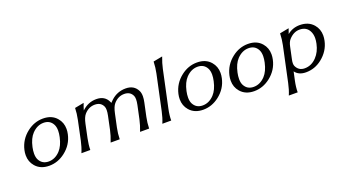

<svg xmlns="http://www.w3.org/2000/svg" viewBox="-71 -1426 4071 2294"><g transform="rotate(-20 1964.5 -278.5)"><path d="M322.3 9.8Q210.9 9.8 148.9 -62.5Q98.1 -121.6 98.1 -203.1Q98.1 -236.3 105.5 -268.6Q133.8 -394.5 236.8 -474.6Q329.6 -546.9 440.4 -546.9Q552.2 -546.9 613.8 -474.6Q664.6 -415.5 664.6 -334Q664.6 -301.8 657.2 -268.6Q630.4 -143.6 525.9 -62.5Q432.6 9.8 322.3 9.8ZM333 -40.5Q414.6 -40.5 479 -108.9Q531.2 -165 553.7 -268.6Q563.5 -313 563.5 -349.1Q563.5 -396.5 546.9 -428.2Q511.2 -496.6 429.7 -496.6Q348.6 -496.6 283.2 -428.2Q230.5 -373 208 -268.6Q198.7 -225.6 198.7 -187.5Q198.7 -140.1 215.3 -108.9Q252 -40.5 333 -40.5Z M732.4 0Q760.7 -67.9 776.9 -144L828.6 -389.2Q844.7 -465.3 846.2 -534.2L962.9 -556.6Q945.8 -512.2 933.6 -470.2Q1014.6 -546.9 1118.2 -546.9Q1226.6 -546.9 1267.6 -458Q1271 -450.7 1273.9 -442.9Q1290 -460 1304.7 -473.6Q1384.3 -546.9 1492.2 -546.9Q1598.6 -546.9 1641.1 -460Q1655.3 -431.6 1655.3 -389.2Q1655.3 -355 1646 -312.5L1609.9 -143.1Q1594.7 -72.3 1593.3 0H1478Q1506.3 -70.8 1522 -143.6L1558.1 -313Q1566.4 -353 1566.4 -381.8Q1566.4 -408.2 1559.6 -424.8Q1531.7 -490.7 1453.1 -490.7Q1375 -490.7 1317.9 -424.8Q1288.6 -391.1 1272 -313L1235.8 -143.6Q1220.7 -72.8 1219.2 0H1104Q1134.8 -78.6 1148.4 -144L1184.1 -313.5Q1192.4 -353.5 1192.4 -382.3Q1192.4 -408.7 1185.5 -425.3Q1157.7 -490.7 1079.1 -490.7Q1000.5 -490.7 943.8 -425.3Q914.1 -390.6 897.9 -313.5L862.3 -144Q846.2 -67.4 845.2 0Z M1761.2 0Q1789.1 -65.9 1805.2 -143.6L1900.4 -589.8Q1915 -659.2 1917.5 -734.4L2034.2 -756.8Q2004.9 -680.7 1991.2 -614.7L1890.6 -143.6Q1874 -66.4 1874 0Z M2280.3 9.8Q2168.9 9.8 2106.9 -62.5Q2056.2 -121.6 2056.2 -203.1Q2056.2 -236.3 2063.5 -268.6Q2091.8 -394.5 2194.8 -474.6Q2287.6 -546.9 2398.4 -546.9Q2510.3 -546.9 2571.8 -474.6Q2622.6 -415.5 2622.6 -334Q2622.6 -301.8 2615.2 -268.6Q2588.4 -143.6 2483.9 -62.5Q2390.6 9.8 2280.3 9.8ZM2291 -40.5Q2372.6 -40.5 2437 -108.9Q2489.3 -165 2511.7 -268.6Q2521.5 -313 2521.5 -349.1Q2521.5 -396.5 2504.9 -428.2Q2469.2 -496.6 2387.7 -496.6Q2306.6 -496.6 2241.2 -428.2Q2188.5 -373 2166 -268.6Q2156.7 -225.6 2156.7 -187.5Q2156.7 -140.1 2173.3 -108.9Q2210 -40.5 2291 -40.5Z M2928.7 9.8Q2817.4 9.8 2755.4 -62.5Q2704.6 -121.6 2704.6 -203.1Q2704.6 -236.3 2711.9 -268.6Q2740.2 -394.5 2843.3 -474.6Q2936 -546.9 3046.9 -546.9Q3158.7 -546.9 3220.2 -474.6Q3271 -415.5 3271 -334Q3271 -301.8 3263.7 -268.6Q3236.8 -143.6 3132.3 -62.5Q3039.1 9.8 2928.7 9.8ZM2939.5 -40.5Q3021 -40.5 3085.4 -108.9Q3137.7 -165 3160.2 -268.6Q3169.9 -313 3169.9 -349.1Q3169.9 -396.5 3153.3 -428.2Q3117.7 -496.6 3036.1 -496.6Q2955.1 -496.6 2889.6 -428.2Q2836.9 -373 2814.5 -268.6Q2805.2 -225.6 2805.2 -187.5Q2805.2 -140.1 2821.8 -108.9Q2858.4 -40.5 2939.5 -40.5Z M3587.9 -40.5Q3673.8 -40.5 3738.8 -108.9Q3797.9 -170.4 3818.8 -268.6Q3827.1 -306.6 3827.1 -338.9Q3827.1 -390.1 3806.6 -428.2Q3770.5 -496.6 3684.6 -496.6Q3608.9 -496.6 3547.9 -428.2Q3522.9 -400.4 3511.2 -344.2L3479 -192.9Q3473.1 -166 3473.1 -145.5Q3473.1 -123.5 3480 -108.9Q3512.2 -40.5 3587.9 -40.5ZM3586.9 9.8Q3493.7 9.8 3449.2 -51.8L3425.8 56.6Q3409.2 133.8 3409.2 200.2H3296.4Q3324.2 134.3 3340.3 56.6L3435.5 -389.6Q3450.2 -459 3452.6 -534.2L3569.3 -556.6Q3556.2 -522.5 3546.4 -490.7Q3614.3 -546.9 3705.1 -546.9Q3816.4 -546.9 3878.4 -474.6Q3928.7 -415.5 3928.7 -334.5Q3928.7 -303.2 3921.4 -268.6Q3895 -145.5 3790.5 -62.5Q3699.2 9.8 3586.9 9.8Z"/></g></svg>

Font: Classica
Style: Book Oblique
Weight: 400
Italic angle: -12°
Designer: Wojciech Kalinowski "wmk69" (wmk69@o2.pl)
Foundry: Wojciech Kalinowski "wmk69" (wmk69@o2.pl)
Version: Version 2.1.1; 2021-05-14